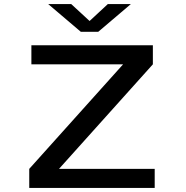

<svg xmlns="http://www.w3.org/2000/svg" viewBox="-20 -922 915 942"><path d="M123.5 0V-93.5L584 -606.5H134V-700H730V-606.5L269.5 -93.5H739V0ZM216.5 -902H329.5L419.5 -819L509 -902H622L462 -766H376.5Z"/></svg>

Font: Trispace SemiExpanded Medium
Style: Regular
Weight: 500
Width: 6
Designer: Tyler Finck
Foundry: Etcetera Type Company
Version: Version 1.210; ttfautohint (v1.8.3)